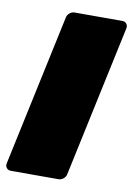

<svg xmlns="http://www.w3.org/2000/svg" viewBox="-84 -752 559 805"><g transform="rotate(10 195.5 -350.0)"><path d="M19 0Q8 0 1.5 -8Q-5 -16 -3 -27L135 -673Q137 -684 146.5 -692Q156 -700 167 -700H371Q382 -700 388.5 -692Q395 -684 393 -673L255 -27Q253 -16 243.5 -8Q234 0 223 0Z"/></g></svg>

Font: Rubik Black
Style: Italic
Weight: 900
Italic angle: -12°
Designer: Hubert and Fischer
Foundry: Hubert and Fischer
Version: Version 2.300;gftools[0.9.30]